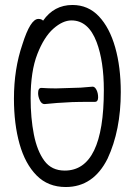

<svg xmlns="http://www.w3.org/2000/svg" viewBox="-20 -733 540 771"><path d="M244 18Q173 18 127 -28.5Q81 -75 58.5 -155Q36 -235 36 -337Q36 -456 70 -555Q102 -657 134 -657Q147 -657 153 -650Q197 -713 271 -713Q334 -713 377 -667.5Q420 -622 442.5 -543Q465 -464 465 -363Q465 -210 412 -96Q355 18 244 18ZM240 -48Q397 -48 397 -371Q397 -487 368 -564Q335 -651 267 -651Q232 -651 194.5 -618Q157 -585 130 -516Q103 -447 103 -339Q103 -259 116 -193Q129 -127 158 -87.5Q187 -48 240 -48ZM159 -315Q147 -315 140 -330Q133 -345 133 -359Q133 -380 146 -380Q174 -378 205 -378Q283 -380 303 -381Q309 -382 352 -385Q361 -385 367.5 -372Q374 -359 374 -342Q374 -324 361 -324Q289 -324 269 -323Q204 -320 159 -315Z"/></svg>

Font: LXGW WenKai Mono TC
Style: Regular
Weight: 400
Designer: LXGW / Fontworks Inc.
Foundry: LXGW / Fontworks Inc.
Version: Version 1.330